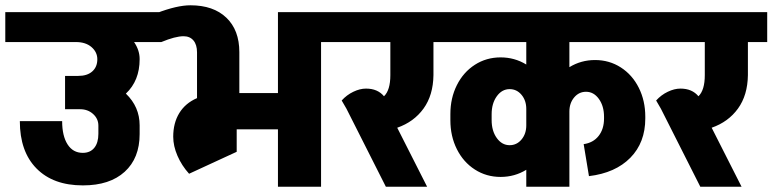

<svg xmlns="http://www.w3.org/2000/svg" viewBox="-55 -706 2921 726"><path d="M555 -547H452Q473 -516 473 -483V-482Q473 -401 421 -352Q473 -302 473 -232V-199Q473 -108 416.5 -56.5Q360 -5 259 -5H258Q146 -5 83 -69Q20 -133 20 -248H180Q180 -192 200.5 -160Q221 -128 258 -128Q286 -128 301.5 -147Q317 -166 317 -200V-231Q317 -257 297 -275Q277 -293 248 -293H242H191V-419H241Q275 -419 294 -436Q313 -453 313 -482Q313 -509 291 -528Q269 -547 232 -547H-35V-660H555Z M1250 -547H1159V0H996V-217H840V-132L790 -109L660 -49Q632 -80 616 -117Q600 -154 600 -189Q600 -241 623 -278.5Q646 -316 690 -335V-508Q690 -537 676.5 -553Q663 -569 639 -569Q608 -569 555 -547L536 -656Q614 -686 665 -686Q752 -686 801 -639Q850 -592 850 -509V-354H996V-660H1250Z M1657 -660V-547H1584V-422Q1583 -346 1546.5 -295.5Q1510 -245 1447 -223L1560 0H1404L1255 -295L1237 -326Q1256 -347 1281 -359Q1306 -371 1329 -371Q1373 -371 1397 -342Q1421 -365 1421 -422V-547H1180V-660Z M2098 -547V-452Q2142 -479 2195 -479Q2249 -479 2292.5 -451Q2336 -423 2360.5 -374Q2385 -325 2385 -265V-258Q2385 -167 2328.5 -109.5Q2272 -52 2172 -40L2152 -161Q2188 -166 2208.5 -192Q2229 -218 2229 -258V-264Q2229 -305 2209.5 -332Q2190 -359 2161 -359Q2134 -359 2116 -337.5Q2098 -316 2098 -284V0H1935V-64Q1891 -37 1838 -37Q1784 -37 1740.5 -65Q1697 -93 1672.5 -142Q1648 -191 1648 -251V-275Q1648 -335 1672.5 -384Q1697 -433 1740.5 -461Q1784 -489 1838 -489Q1891 -489 1935 -462V-547H1587V-660H2439V-547ZM1935 -232V-294Q1935 -326 1917 -347.5Q1899 -369 1872 -369Q1843 -369 1823.5 -342Q1804 -315 1804 -274V-252Q1804 -211 1823.5 -184Q1843 -157 1872 -157Q1899 -157 1917 -178.5Q1935 -200 1935 -232Z M2846 -660V-547H2773V-422Q2772 -346 2735.5 -295.5Q2699 -245 2636 -223L2749 0H2593L2444 -295L2426 -326Q2445 -347 2470 -359Q2495 -371 2518 -371Q2562 -371 2586 -342Q2610 -365 2610 -422V-547H2369V-660Z"/></svg>

Font: Akshar
Style: Bold
Weight: 700
Designer: Tall Chai
Foundry: Tall Chai
Version: Version 1.000